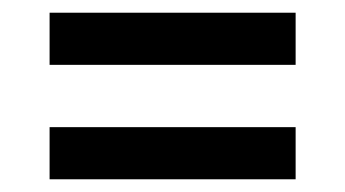

<svg xmlns="http://www.w3.org/2000/svg" viewBox="-20 -456 543 302"><path d="M58 -354V-436H445V-354ZM58 -174V-256H445V-174Z"/></svg>

Font: Bricolage Grotesque 36pt
Style: Regular
Weight: 400
Designer: Mathieu Triay
Foundry: Atelier Triay
Version: Version 1.001;gftools[0.9.33.dev8+g029e19f]